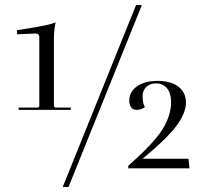

<svg xmlns="http://www.w3.org/2000/svg" viewBox="-20 -668 812 762"><path d="M229 74 520 -648H543L252 74ZM54 -232V-241H127Q136 -241 136 -248V-520Q136 -535 121 -535L48 -532L47 -548L109 -558Q175 -569 201 -579Q194 -553 194 -511V-249Q194 -241 203 -241H261V-232ZM489 -10Q591 -100 625 -155Q659 -210 659 -263Q659 -298 643 -317.5Q627 -337 599 -337Q575 -337 560.5 -323Q546 -309 546 -286Q546 -258 555 -243Q542 -232 521 -232Q508 -232 500.5 -242Q493 -252 493 -268Q493 -304 524 -325.5Q555 -347 606 -347Q658 -347 688 -324Q718 -301 718 -261Q718 -221 682.5 -171.5Q647 -122 546 -38H728L732 0H489Z"/></svg>

Font: Arapey Regular-Display
Style: Regular
Weight: 400
Designer: Eduardo Rodriguez Tunni
Foundry: Eduardo Rodriguez Tunni
Version: Version 4.000